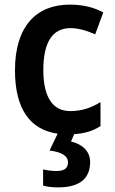

<svg xmlns="http://www.w3.org/2000/svg" viewBox="-20 -573 497 833"><path d="M371 130C371 81 335 52 288 41L302 9C348 6 384 -5 416 -26V-130C377 -106 336 -91 285 -91C209 -91 168 -151 168 -269C168 -389 207 -451 286 -451C320 -451 357 -440 393 -424L428 -519C392 -539 344 -553 283 -553C136 -553 45 -457 45 -268C45 -98 112 -10 230 7L195 80C248 87 275 103 275 132C275 158 257 169 225 169C207 169 183 166 167 162V232C183 237 205 240 231 240C328 240 371 200 371 130Z"/></svg>

Font: Noto Sans Myanmar SemiCondensed SemiBold
Style: Regular
Weight: 600
Width: 4
Designer: Monotype Design Team
Foundry: Monotype Imaging Inc.
Version: Version 2.107